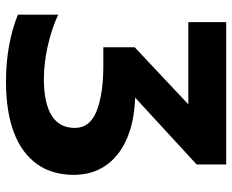

<svg xmlns="http://www.w3.org/2000/svg" viewBox="-86 -668 764 631"><g transform="rotate(90 295.5 -352.0)"><path d="M27.8 -29.3V-161.6Q75.7 -139.6 131.8 -127.2Q188 -114.7 238.3 -114.7Q317.9 -114.7 358.9 -140.1Q399.9 -165.5 399.9 -216.3Q399.9 -266.6 343.8 -288.3Q287.6 -310.1 195.3 -310.1H134.8V-413.1L322.3 -589.4H52.2V-713.9H520V-616.7L300.3 -414.6Q378.9 -412.1 436.3 -387Q493.7 -361.8 523.9 -317.4Q554.2 -272.9 554.2 -212.9Q554.2 -142.1 518.6 -92Q482.9 -42 414.6 -16.1Q346.2 9.8 248 9.8Q125 9.8 27.8 -29.3Z"/></g></svg>

Font: Viking Open Sans
Style: Bold
Weight: 700
Foundry: Ascender Corporation
Version: Version 2.001